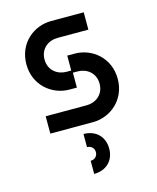

<svg xmlns="http://www.w3.org/2000/svg" viewBox="-114 -599 753 920"><g transform="rotate(-15 262.5 -139.5)"><path d="M150 -350C150 -404 192 -434 236 -434H390V-520H228C142 -520 60 -455 60 -350C60 -246 142 -180 228 -180H265V-254H289C333 -254 375 -224 375 -170C375 -116 333 -86 289 -86H85V0H297C383 0 465 -66 465 -170C465 -275 383 -340 297 -340H260V-266H236C192 -266 150 -296 150 -350ZM238 241C299 241 339 201 339 142C339 83 299 43 238 43V108C258 108 273 122 273 142C273 162 258 176 238 176Z"/></g></svg>

Font: Grotesk 02 Mince
Style: Bold
Weight: 400
Designer: Frank Adebiaye, contributions by Jérémy Landes, Ariel Martín Pérez
Foundry: Velvetyne Type Foundry
Version: Version 3.000;Glyphs 3.1.2 (3150)